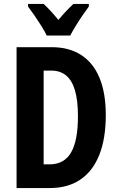

<svg xmlns="http://www.w3.org/2000/svg" viewBox="-20 -953 599 973"><path d="M516.1 -370.1Q516.1 -250.5 483.2 -168Q450.2 -85.4 387 -42.7Q323.7 0 231.9 0H64V-713.9H242.2Q330.1 -713.9 391.4 -674.3Q452.6 -634.8 484.4 -558.1Q516.1 -481.4 516.1 -370.1ZM375 -363.8Q375 -443.8 359.9 -495.1Q344.7 -546.4 314.7 -570.8Q284.7 -595.2 240.2 -595.2H201.2V-120.1H231Q305.2 -120.1 340.1 -180.2Q375 -240.2 375 -363.8ZM216.8 -772.9Q207.5 -792.5 190.7 -819.6Q173.8 -846.7 155.3 -873.8Q136.7 -900.9 122.1 -919.9V-933.1H201.2Q217.8 -918 236.8 -897.2Q255.9 -876.5 275.9 -852.1Q298.8 -879.4 316.2 -897.7Q333.5 -916 352.1 -933.1H430.2V-919.9Q416 -900.9 397.9 -874.5Q379.9 -848.1 363.3 -821Q346.7 -793.9 335.9 -772.9Z"/></svg>

Font: Open Sans Condensed
Style: Regular
Weight: 400
Width: 3
Designer: Monotype Design Team
Foundry: Monotype Imaging Inc.
Version: Version 3.000